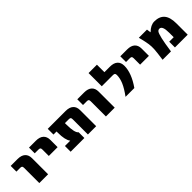

<svg xmlns="http://www.w3.org/2000/svg" viewBox="254 -1887 3084 3084"><g transform="rotate(-45 1796.0 -345.0)"><path d="M33 -390V-520H188Q274 -520 318.5 -480Q363 -440 363 -365V0H163V-345Q163 -372 153.5 -381Q144 -390 118 -390Z M449 -390V-520H604Q690 -520 734.5 -480Q779 -440 779 -365V-200H579V-345Q579 -372 569.5 -381Q560 -390 534 -390Z M1135 -390V-360Q1135 -167 1187 -130V0H875V-130H995V-132Q945 -198 945 -360V-390H875V-520H1280Q1366 -520 1410.5 -480Q1455 -440 1455 -365V0H1267V-345Q1267 -372 1257.5 -381Q1248 -390 1222 -390Z M1546 -390V-520H1701Q1787 -520 1831.5 -480Q1876 -440 1876 -365V0H1676V-345Q1676 -372 1666.5 -381Q1657 -390 1631 -390Z M2122 0Q2202 -109 2237 -190.5Q2272 -272 2272 -345Q2272 -370 2262 -380Q2252 -390 2227 -390H1972V-690H2162V-520H2287Q2373 -520 2417.5 -480Q2462 -440 2462 -365Q2462 -200 2322 0Z M2523 -390V-520H2678Q2764 -520 2808.5 -480Q2853 -440 2853 -365V-200H2653V-345Q2653 -372 2643.5 -381Q2634 -390 2608 -390Z M3139 -450H3141Q3222 -530 3304 -530Q3420 -530 3477 -463Q3534 -396 3534 -255V0H3244V-130H3346V-235Q3346 -390 3281 -390Q3253 -390 3236 -366.5Q3219 -343 3198.5 -257Q3178 -171 3154 0H2964Q2986 -156 2989 -216.5Q2992 -277 2984.5 -333Q2977 -389 2944 -520H3129Z"/></g></svg>

Font: Mplus 1p Black
Style: Regular
Weight: 900
Version: Version 1.061